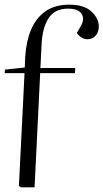

<svg xmlns="http://www.w3.org/2000/svg" viewBox="-35 -802 443 822"><path d="M55 0 46 -6 70 -489H-15L-14 -504L71 -513L73 -559Q77 -625 98 -675Q119 -725 159.5 -753.5Q200 -782 262 -782Q325 -782 356.5 -752.5Q388 -723 388 -689Q388 -665 374.5 -649.5Q361 -634 340 -634Q325 -634 313 -642Q301 -650 294 -661L308 -685Q329 -718 315 -741.5Q301 -765 256 -765Q199 -765 172.5 -723.5Q146 -682 143 -611L138 -511H287L286 -489H137L113 0Z"/></svg>

Font: Literata 72pt Light
Style: Italic
Weight: 300
Italic angle: -2°
Designer: Latin by Veronika Burian and Jose Scaglione. Greek by Irene Vlachou. Cyrillic by Vera Evstafieva
Foundry: TypeTogether
Version: Version 3.002